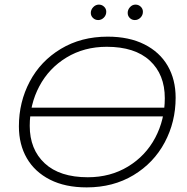

<svg xmlns="http://www.w3.org/2000/svg" viewBox="-20 -808 810 833"><path d="M62 -260Q62 -365 109 -454Q156 -543 244 -596Q332 -649 447 -649Q540 -649 606.5 -615.5Q673 -582 707.5 -522.5Q742 -463 742 -384Q742 -279 694.5 -190Q647 -101 559 -48Q471 5 356 5Q263 5 197 -28.5Q131 -62 96.5 -121.5Q62 -181 62 -260ZM695 -382Q695 -485 630 -545Q565 -605 443 -605Q345 -605 268.5 -558.5Q192 -512 150.5 -433.5Q109 -355 109 -262Q109 -160 174 -99.5Q239 -39 361 -39Q459 -39 535.5 -85.5Q612 -132 653.5 -210.5Q695 -289 695 -382ZM83 -341H724L717 -303H77ZM374 -752Q374 -766 384.5 -777Q395 -788 409 -788Q422 -788 431.5 -779Q441 -770 441 -757Q441 -742 430.5 -731.5Q420 -721 406 -721Q393 -721 383.5 -730Q374 -739 374 -752ZM534 -752Q534 -766 544 -777Q554 -788 568 -788Q581 -788 590.5 -779Q600 -770 600 -757Q600 -742 589.5 -731.5Q579 -721 565 -721Q552 -721 543 -730Q534 -739 534 -752Z"/></svg>

Font: Montserrat Ace
Style: Light Italic
Weight: 300
Italic angle: -11.3°
Designer: Julieta Ulanovsky
Foundry: Julieta Ulanovsky
Version: Version 1